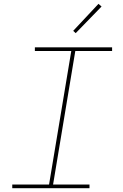

<svg xmlns="http://www.w3.org/2000/svg" viewBox="-20 -982 640 1002"><path d="M44 0V-19H236L352 -716H162V-735H565V-716H373L257 -19H447V0ZM375 -809 362 -821 494 -962 510 -948Z"/></svg>

Font: Iosevka Curly Slab ThExObl
Style: Regular
Weight: 100
Width: 7
Italic angle: -9°
Monospace: yes
Designer: Belleve Invis
Foundry: Belleve Invis
Version: Version 11.1.0; ttfautohint (v1.8.3)